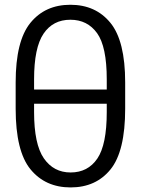

<svg xmlns="http://www.w3.org/2000/svg" viewBox="-20 -780 598 814"><path d="M279.3 14.6Q386.7 14.6 448.7 -62Q510.7 -138.7 510.7 -319.3V-430.7Q510.7 -606.4 448.2 -683.1Q385.7 -759.8 278.3 -759.8Q171.4 -759.8 108.9 -683.1Q46.4 -606.4 46.4 -430.7V-319.3Q46.4 -138.7 109.4 -62Q172.4 14.6 279.3 14.6ZM279.3 -48.8Q207.5 -48.8 166 -108.6Q124.5 -168.5 124.5 -304.7V-443.8Q124.5 -578.1 164.6 -637.2Q204.6 -696.3 278.3 -696.3Q350.6 -696.3 391.6 -639.4Q432.6 -582.5 432.6 -443.8V-304.7Q432.6 -166.5 392.6 -107.7Q352.5 -48.8 279.3 -48.8ZM84.5 -340.3H472.2V-400.4H84.5Z"/></svg>

Font: Roboto Flex
Style: wght 300 wdth 100 opsz 14.0 GRAD 0.00 slnt 0.00 XTRA 468 XOPQ 96 YOPQ 79 YTLC 514 YTUC 712 YTAS 750 YTDE -203.00 YTFI 738
Weight: 300
Designer: Berlow after Robertson
Foundry: Google
Version: Version 3.100